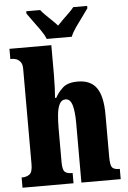

<svg xmlns="http://www.w3.org/2000/svg" viewBox="-62 -1001 700 1046"><g transform="rotate(-5 288.0 -478.0)"><path d="M18 0V-56H21Q45 -56 61.5 -68Q78 -80 78 -124V-645Q78 -671 67.5 -683.5Q57 -696 45 -700Q33 -704 26 -704H13V-760H242V-599Q242 -562 240.5 -527.5Q239 -493 237 -472H244Q259 -501 286 -525.5Q313 -550 368 -550Q438 -550 470.5 -504Q503 -458 503 -357V-126Q503 -80 513.5 -68Q524 -56 552 -56H555V0H340V-325Q340 -389 329.5 -424Q319 -459 293 -459Q271 -459 260 -437Q249 -415 245.5 -380Q242 -345 242 -306V-121Q242 -79 254 -67.5Q266 -56 294 -56H297V0ZM220 -796Q211 -819 192.5 -845.5Q174 -872 154.5 -898Q135 -924 122 -943V-956H198Q207 -944 223.5 -927.5Q240 -911 258 -894Q276 -877 288 -863Q301 -877 318.5 -894Q336 -911 353 -927.5Q370 -944 379 -956H455V-943Q442 -924 422.5 -898Q403 -872 384.5 -845.5Q366 -819 357 -796Z"/></g></svg>

Font: Noto Serif ExtraCondensed Black
Style: Regular
Weight: 900
Width: 2
Designer: Monotype Design Team
Foundry: Monotype Imaging Inc.
Version: Version 2.015; ttfautohint (v1.8.4.7-5d5b)